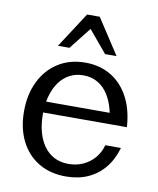

<svg xmlns="http://www.w3.org/2000/svg" viewBox="-84 -796 724 878"><g transform="rotate(10 278.5 -357.0)"><path d="M281.2 16.1Q207.9 16.1 154.2 -16.4Q100.4 -49 71.1 -107.7Q41.8 -166.4 41.8 -244.1Q41.8 -323.7 71.5 -384.1Q101.3 -444.5 154.9 -478.3Q208.6 -512.2 280.2 -512.2Q348.4 -512.2 399.8 -481.1Q451.3 -450.1 481.9 -392.5Q512.5 -335 517.8 -254.4H435.8Q432.3 -301.9 419.9 -338.9Q407.5 -375.9 387.6 -401.5Q367.8 -427 341 -440.2Q314.1 -453.4 281.2 -453.4Q246.1 -453.4 218 -438.6Q189.9 -423.8 170.1 -396.6Q150.3 -369.3 139.6 -331.2Q128.9 -293 128.9 -246.5Q128.9 -202.5 138.8 -165Q148.7 -127.6 168.2 -100.2Q187.6 -72.8 216.5 -57.6Q245.4 -42.5 283.2 -42.5Q321.1 -42.5 352.2 -57.1Q383.3 -71.7 404.7 -97.3Q426.1 -123 434.7 -156H507.4Q491.9 -101.5 460.5 -63.1Q429.1 -24.6 383.9 -4.2Q338.7 16.1 281.2 16.1ZM108.6 -254.1 97.2 -305.4H495.4L496.6 -254.4ZM142.7 -566.2 249 -730.2H307.8L414.7 -566.2H361.5L276.2 -668L196 -566.2Z"/></g></svg>

Font: Russolo 10pt ExtraLight
Style: Regular
Weight: 200
Designer: Micah Stupak-Hahn
Version: Version 1.000